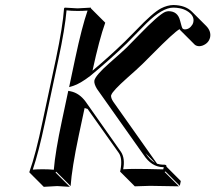

<svg xmlns="http://www.w3.org/2000/svg" viewBox="-20 -678 850 758"><path d="M664.1 -658.2Q711.9 -657.7 737.8 -631.8L794.4 -575.2Q814 -554.7 809.6 -531.2Q804.2 -506.8 778.3 -497.6Q771.5 -495.6 766.1 -495.6Q755.4 -496.1 749 -501.5L692.4 -558.1Q689.9 -560.5 689 -563Q667.5 -551.3 582.5 -465.3Q558.6 -441.4 543.5 -426.3Q521.5 -404.8 482.4 -370.6Q424.3 -318.8 419.4 -303.2Q418.9 -301.8 418.5 -301.3Q417.5 -291 427.2 -276.4L600.1 -31.7Q611.3 -28.3 623 -27.8H629.9Q633.3 -27.3 635.7 -25.9Q637.7 -22.9 637.2 -20L693.8 36.6L689.9 55.7L633.3 -1L629.9 1L686.5 57.6Q685.5 57.6 572.8 55.7L512.2 57.6L455.6 1L454.1 -1L455.6 -6.8Q463.9 -51.3 449.7 -73.2L325.7 -248Q319.8 -250 314 -251.5L291 -143.6Q263.7 -14.2 258.8 56.6L202.1 0L199.2 2.9L255.9 59.6Q253.9 59.6 205.6 56.6L152.8 59.6L96.2 2.9V0Q121.1 -68.8 148.4 -200.2L200.7 -444.8Q228 -574.2 232.9 -645L235.8 -647.9Q237.8 -647.9 286.1 -645L338.9 -647.9V-645L395.5 -588.4Q372.1 -523.4 345.2 -398.9Q412.1 -455.1 473.1 -514.2Q488.8 -529.3 518.1 -559.6Q583 -627.9 615.7 -645Q640.6 -657.7 664.1 -658.2ZM592.3 -35.2 554.7 -73.2Q564 -59.1 572.8 -49.8Q582.5 -40.5 592.3 -35.2ZM664.1 -647.9Q621.1 -647.9 558.6 -586.4Q547.9 -576.2 525.4 -552.7Q495.6 -522 480.5 -506.8Q414.1 -442.4 336.4 -378.4Q296.4 -347.7 269 -338.9L252.9 -334L276.9 -447.3Q303.2 -571.3 325.7 -636.2Q307.1 -634.8 286.1 -634.8Q260.7 -634.8 242.7 -637.2Q236.8 -566.4 210.4 -442.9L158.2 -197.8Q132.3 -75.2 109.4 -8.3Q127.4 -9.8 148.9 -9.8Q174.3 -9.8 192.4 -7.8Q198.2 -78.6 224.6 -202.1L249.5 -319.3L259.3 -317.4Q293.5 -310.1 317.9 -276.9L457.5 -78.6Q474.6 -52.7 466.3 -9.8Q491.2 -11.2 516.1 -11.2Q552.2 -11.2 624.5 -9.3L626.5 -18.1H623Q578.1 -19 546.4 -67.4L362.8 -327.1Q350.6 -347.2 352.5 -359.9Q356.9 -380.4 411.1 -428.2Q461.4 -472.2 480 -490.2Q497.1 -506.8 529.8 -541Q605.5 -619.1 631.8 -630.9Q640.1 -633.8 645.5 -633.8Q681.6 -633.8 690.9 -596.7Q697.8 -568.4 701.2 -564.9Q705.1 -562 709.5 -562Q728 -562 739.7 -581.1Q742.2 -585.9 743.2 -590.3Q749 -616.7 717.3 -635.3Q704.6 -642.6 689 -645.5Q676.8 -647.9 664.1 -647.9Z"/></svg>

Font: Linux Biolinum Shadow O
Style: Italic
Weight: 400
Italic angle: -12°
Designer: Philipp H. Poll
Foundry: Philipp H. Poll
Version: Version 0.6.2